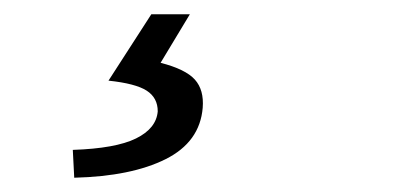

<svg xmlns="http://www.w3.org/2000/svg" viewBox="-20 -23 557 269"><path d="M84 226 82 187Q142 185 170.5 171Q199 157 201 133Q201 114 185.5 104Q170 94 132 90L192 -3H246L205 65Q240 74 253 88.5Q266 103 264 128Q260 176 212 200Q164 224 84 226Z"/></svg>

Font: TypoPRO Source Sans Pro
Style: Italic
Weight: 400
Italic angle: -11°
Designer: Paul D. Hunt
Foundry: Adobe Systems Incorporated
Version: Version 1.075;PS 2.000;hotconv 1.0.86;makeotf.lib2.5.63406